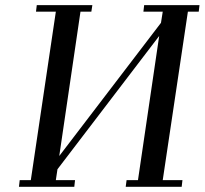

<svg xmlns="http://www.w3.org/2000/svg" viewBox="-20 -722 791 742"><path d="M53.2 0 56.2 -25.9H99.1L195.8 -676.8H119.1L122.1 -702.1H336.9L333 -676.8H291L209 -119.1L602.1 -633.8L608.9 -676.8H534.2L537.1 -702.1H751L748 -676.8H706.1L608.9 -25.9H685.1L682.1 0H465.8L469.2 -25.9H513.2L595.2 -583L202.1 -67.9L195.8 -25.9H270L267.1 0Z"/></svg>

Font: Dehuti
Style: Bold-Italic
Weight: 700
Version: Version 1.2